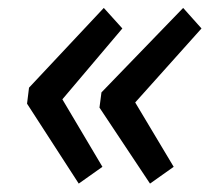

<svg xmlns="http://www.w3.org/2000/svg" viewBox="-20 -505 535 475"><path d="M46.9 -248.5 51.8 -288.1 236.8 -485.4 282.7 -434.6 134.3 -259.3 233.4 -92.3 174.8 -50.8ZM226.1 -238.8 231 -276.4 433.1 -485.4 478.5 -434.6 314.5 -251.5 409.7 -92.3 351.1 -50.8Z"/></svg>

Font: Reddit Sans Chocolate SemiBold
Style: Italic
Weight: 600
Italic angle: -11.25°
Designer: Stephen Hutchings
Version: Version 1.013